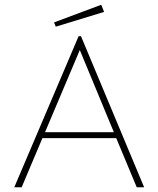

<svg xmlns="http://www.w3.org/2000/svg" viewBox="-20 -786 665 806"><path d="M214 -674 417 -736 405 -766 207 -692ZM554 0H585L320 -634H310L40 0H71L158 -206H468ZM315 -576 458 -231H169Z"/></svg>

Font: Inconsolata Expanded ExtraLight
Style: Regular
Weight: 200
Width: 7
Monospace: yes
Designer: Raph Levien, Cyreal, Brenton Simpson
Foundry: Raph Levien, Cyreal, Google
Version: Version 3.100